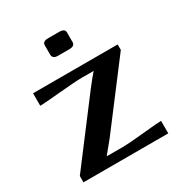

<svg xmlns="http://www.w3.org/2000/svg" viewBox="-155 -763 827 876"><g transform="rotate(-30 258.0 -325.0)"><path d="M310.1 -579.1Q310.1 -558.1 280.8 -558.1H222.2Q205.6 -558.1 199.2 -564.7Q192.9 -571.3 192.9 -579.1V-629.9Q192.9 -649.9 222.2 -649.9H280.8Q310.1 -649.9 310.1 -629.9ZM37.1 -466.8H482.9V-438L237.8 -115.2Q192.4 -58.6 186 -51.8V-49.8H269Q301.3 -49.8 381.3 -57.9Q461.4 -65.9 480 -65.9V0H33.2V-33.2L274.9 -352.1Q315.9 -404.8 326.2 -415L327.1 -417H264.2Q231.9 -417 143.8 -408.9Q55.7 -400.9 37.1 -400.9Z"/></g></svg>

Font: Resagokr
Style: Bold
Weight: 600
Designer: gluk
Foundry: gluk
Version: Version 0.95